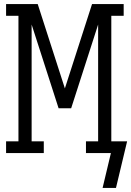

<svg xmlns="http://www.w3.org/2000/svg" viewBox="-20 -755 647 947"><path d="M486 172 527 0H404V-58H464V-634L331 -221H269L136 -634V-58H196V0H10V-58H71V-677H10V-735H166L300 -319L434 -735H590V-677H529V-58H607L552 172Z"/></svg>

Font: Iosevka Curly Slab LtEx
Style: Regular
Weight: 300
Width: 7
Monospace: yes
Designer: Belleve Invis
Foundry: Belleve Invis
Version: Version 11.1.0; ttfautohint (v1.8.3)